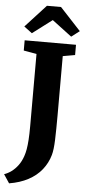

<svg xmlns="http://www.w3.org/2000/svg" viewBox="-94 -1018 580 1250"><g transform="rotate(5 196.0 -393.5)"><path d="M-22 137Q2 129 25 112.2Q48 95.5 67.5 69.5Q87 43.5 99 8Q106 -12 110.5 -37.5Q115 -63 117.5 -100Q120 -137 120 -189.5V-661L35.5 -676V-743H371V-676L291.5 -662V-275Q291.5 -180.5 289.2 -115Q287 -49.5 277 -14.5Q262 38.5 227.5 81.8Q193 125 139.5 153.5Q86 182 15.5 193.5ZM78 -793 25.5 -832.5 160.5 -979.5H252.5L388 -833.5L335 -793L206.5 -890Z"/></g></svg>

Font: Merriweather 24pt Black
Style: Regular
Weight: 900
Designer: Eben Sorkin
Foundry: Eben Sorkin
Version: Version 2.100